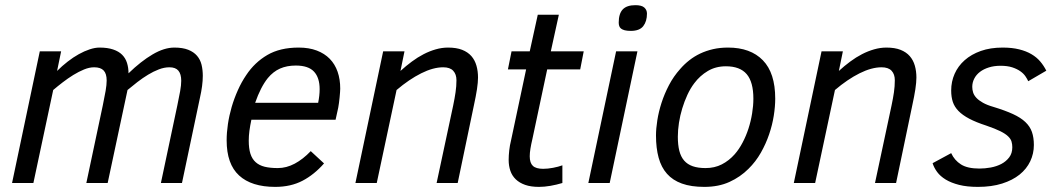

<svg xmlns="http://www.w3.org/2000/svg" viewBox="-20 -712 4113 747"><path d="M606 0 669.9 -301.8Q676.8 -334 680.9 -357.4Q685.1 -380.9 685.1 -397.9Q685.1 -423.8 674.1 -437Q663.1 -450.2 639.2 -450.2Q619.1 -450.2 598.1 -442.1Q577.1 -434.1 556.2 -421.4Q535.2 -408.7 514.6 -392.8Q494.1 -377 476.1 -361.8L398.9 0H315.9L379.9 -301.8Q386.7 -334.5 390.9 -358.4Q395 -382.3 395 -398.9Q395 -425.3 383.3 -437.7Q371.6 -450.2 346.2 -450.2Q327.6 -450.2 306.9 -441.7Q286.1 -433.1 265.1 -420.2Q244.1 -407.2 223.9 -391.6Q203.6 -376 187 -361.8L109.9 0H26.9L134.8 -512.2H217.8L202.1 -436Q221.7 -455.6 243.4 -472.4Q265.1 -489.3 286.6 -501.2Q308.1 -513.2 328.9 -520Q349.6 -526.9 367.2 -526.9Q398.4 -526.9 420.2 -519.5Q441.9 -512.2 455.1 -499Q468.3 -485.8 474.1 -467.3Q480 -448.7 480 -426.8Q528.3 -473.6 573.5 -500.2Q618.7 -526.9 658.2 -526.9Q690.9 -526.9 712.4 -518.3Q733.9 -509.8 746.6 -494.9Q759.3 -480 764.2 -460Q769 -439.9 769 -417Q769 -379.9 757.8 -331.1L688 0Z M958 -246.1Q953.1 -223.1 950.4 -203.1Q947.8 -183.1 947.8 -165Q947.8 -134.3 954.3 -113.8Q960.9 -93.3 974.9 -80.8Q988.8 -68.4 1010 -63.2Q1031.2 -58.1 1061 -58.1Q1094.2 -58.1 1126.5 -75.2Q1158.7 -92.3 1189 -124L1240.7 -76.2Q1202.6 -32.7 1157 -8.8Q1111.3 15.1 1050.8 15.1Q958.5 15.1 910.2 -29.3Q861.8 -73.7 861.8 -166Q861.8 -195.8 866.7 -229Q871.6 -262.2 881.3 -295.7Q891.1 -329.1 905.3 -360.8Q919.4 -392.6 938 -419.9Q970.7 -469.2 1020 -498Q1069.3 -526.9 1142.1 -526.9Q1182.1 -526.9 1212.4 -515.4Q1242.7 -503.9 1262.9 -483.2Q1283.2 -462.4 1293.5 -432.9Q1303.7 -403.3 1303.7 -367.2Q1303.7 -362.3 1303 -353Q1302.2 -343.8 1301.3 -333Q1300.3 -322.3 1298.8 -311.5Q1297.4 -300.8 1295.9 -293L1285.6 -246.1ZM1217.8 -312Q1223.6 -340.3 1223.6 -365.2Q1223.6 -409.7 1201.7 -433.3Q1179.7 -457 1130.9 -457Q1096.2 -457 1069.6 -445.3Q1043 -433.6 1022 -408.2Q994.1 -373.5 972.7 -312Z M1678.7 0 1743.2 -301.8Q1749 -329.6 1752.4 -353Q1755.9 -376.5 1755.9 -399.9Q1755.9 -422.9 1743.4 -436.5Q1731 -450.2 1704.1 -450.2Q1665.5 -450.2 1618.7 -426.8Q1571.8 -403.3 1522.9 -361.8L1445.8 0H1362.8L1470.7 -512.2H1553.7L1538.1 -436Q1559.6 -455.6 1582.3 -472.4Q1605 -489.3 1628.2 -501.2Q1651.4 -513.2 1675.3 -520Q1699.2 -526.9 1723.1 -526.9Q1755.9 -526.9 1778.1 -518.1Q1800.3 -509.3 1814 -493.7Q1827.6 -478 1833.7 -456.5Q1839.8 -435.1 1839.8 -410.2Q1839.8 -392.1 1835.7 -364.7Q1831.5 -337.4 1823.7 -301.8L1760.7 0Z M2168 0Q2145.5 6.8 2121.6 11Q2097.7 15.1 2077.1 15.1Q2045.4 15.1 2023.2 7.3Q2001 -0.5 1986.6 -14.4Q1972.2 -28.3 1965.6 -47.6Q1959 -66.9 1959 -89.8Q1959 -106.4 1961.2 -126.5Q1963.4 -146.5 1968.3 -166L2026.9 -441.9H1956.1L1970.2 -512.2H2041L2072.3 -654.8H2154.3L2123 -512.2H2251L2237.3 -441.9H2108.9L2051.3 -170.9Q2046.4 -150.4 2043.7 -133.5Q2041 -116.7 2041 -104Q2041 -78.1 2053.2 -66.7Q2065.4 -55.2 2093.3 -55.2Q2102.1 -55.2 2111.8 -56.2Q2121.6 -57.1 2131.6 -59.1Q2141.6 -61 2151.1 -63.5Q2160.6 -65.9 2168 -68.8Z M2269 0 2377 -512.2H2460L2352.1 0ZM2387.2 -624Q2387.2 -658.7 2402.8 -675.3Q2418.5 -691.9 2452.1 -691.9Q2476.6 -691.9 2486.8 -682.6Q2497.1 -673.3 2497.1 -659.2Q2497.1 -628.9 2482.7 -610.4Q2468.3 -591.8 2434.1 -591.8Q2419.9 -591.8 2410.6 -594.2Q2401.4 -596.7 2396.2 -600.8Q2391.1 -605 2389.2 -610.8Q2387.2 -616.7 2387.2 -624Z M2532.2 -185.1Q2532.2 -211.4 2537.4 -244.1Q2542.5 -276.9 2553.7 -311.8Q2564.9 -346.7 2582.8 -380.9Q2600.6 -415 2626.5 -443.8Q2642.6 -462.4 2661.9 -477.5Q2681.2 -492.7 2704.3 -503.7Q2727.5 -514.6 2754.4 -520.8Q2781.2 -526.9 2812.5 -526.9Q2899.9 -526.9 2948 -477.5Q2996.1 -428.2 2996.1 -328.1Q2996.1 -297.9 2990.5 -262Q2984.9 -226.1 2972.4 -189.5Q2960 -152.8 2940.2 -117.9Q2920.4 -83 2892.1 -55.2Q2860.4 -23.4 2818.1 -4.2Q2775.9 15.1 2720.2 15.1Q2668.9 15.1 2633.1 2.2Q2597.2 -10.7 2575 -35.9Q2552.7 -61 2542.5 -98.4Q2532.2 -135.7 2532.2 -185.1ZM2617.2 -180.2Q2617.2 -148.4 2623 -125.2Q2628.9 -102.1 2641.8 -87.2Q2654.8 -72.3 2675.3 -65.2Q2695.8 -58.1 2725.1 -58.1Q2760.3 -58.1 2788.3 -72.5Q2816.4 -86.9 2838.4 -111.8Q2855.5 -131.3 2869.1 -157.2Q2882.8 -183.1 2892.1 -211.9Q2901.4 -240.7 2906.2 -270.8Q2911.1 -300.8 2911.1 -328.1Q2911.1 -393.1 2885 -423.6Q2858.9 -454.1 2804.2 -454.1Q2764.6 -454.1 2733.9 -435.8Q2703.1 -417.5 2681.2 -388.2Q2666 -368.2 2654.3 -342.8Q2642.6 -317.4 2634.3 -290Q2626 -262.7 2621.6 -234.4Q2617.2 -206.1 2617.2 -180.2Z M3384.3 0 3448.7 -301.8Q3454.6 -329.6 3458 -353Q3461.4 -376.5 3461.4 -399.9Q3461.4 -422.9 3449 -436.5Q3436.5 -450.2 3409.7 -450.2Q3371.1 -450.2 3324.2 -426.8Q3277.3 -403.3 3228.5 -361.8L3151.4 0H3068.4L3176.3 -512.2H3259.3L3243.7 -436Q3265.1 -455.6 3287.8 -472.4Q3310.5 -489.3 3333.7 -501.2Q3356.9 -513.2 3380.9 -520Q3404.8 -526.9 3428.7 -526.9Q3461.4 -526.9 3483.6 -518.1Q3505.9 -509.3 3519.5 -493.7Q3533.2 -478 3539.3 -456.5Q3545.4 -435.1 3545.4 -410.2Q3545.4 -392.1 3541.3 -364.7Q3537.1 -337.4 3529.3 -301.8L3466.3 0Z M3680.7 -116.2Q3693.4 -88.4 3718.8 -72.3Q3744.1 -56.2 3790.5 -56.2Q3812 -56.2 3834.7 -60.3Q3857.4 -64.5 3876 -74.2Q3894.5 -84 3906.5 -99.9Q3918.5 -115.7 3918.5 -139.2Q3918.5 -150.9 3915.5 -161.1Q3912.6 -171.4 3902.3 -181.4Q3892.1 -191.4 3872.1 -201.4Q3852.1 -211.4 3817.9 -223.1Q3777.3 -236.3 3751 -250.2Q3724.6 -264.2 3709 -280.3Q3693.4 -296.4 3687 -315.7Q3680.7 -335 3680.7 -359.9Q3680.7 -394.5 3694.1 -424.8Q3707.5 -455.1 3733.2 -477.8Q3758.8 -500.5 3795.9 -513.7Q3833 -526.9 3880.9 -526.9Q3917.5 -526.9 3945.1 -520Q3972.7 -513.2 3992.9 -501.2Q4013.2 -489.3 4027.1 -472.9Q4041 -456.5 4050.8 -437L3980.5 -396Q3976.6 -404.8 3969.5 -415.3Q3962.4 -425.8 3949.7 -434.8Q3937 -443.8 3918.2 -450Q3899.4 -456.1 3872.6 -456.1Q3847.7 -456.1 3827.4 -449.7Q3807.1 -443.4 3792.7 -432.4Q3778.3 -421.4 3770.5 -406.2Q3762.7 -391.1 3762.7 -374Q3762.7 -362.8 3766.1 -352.1Q3769.5 -341.3 3778.8 -331.3Q3788.1 -321.3 3804.2 -312.3Q3820.3 -303.2 3845.7 -295.9Q3890.6 -282.2 3920.9 -268.3Q3951.2 -254.4 3969.2 -237.3Q3987.3 -220.2 3994.9 -198.5Q4002.4 -176.8 4002.4 -147.9Q4002.4 -114.3 3988.3 -84.5Q3974.1 -54.7 3946.8 -32.7Q3919.4 -10.7 3878.7 2.2Q3837.9 15.1 3784.7 15.1Q3742.2 15.1 3711.4 7.3Q3680.7 -0.5 3659.4 -13.4Q3638.2 -26.4 3626 -43Q3613.8 -59.6 3608.4 -77.1Z"/></svg>

Font: Clear Sans
Style: Italic
Weight: 400
Italic angle: -12°
Foundry: Intel Corporation
Version: Version 1.00